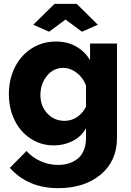

<svg xmlns="http://www.w3.org/2000/svg" viewBox="-20 -750 680 993"><path d="M151.9 -622.1 262.2 -730H377L485.8 -622.1L403.8 -585.9L318.8 -648.9L233.9 -585.9ZM25.9 -263.2Q25.9 -339.4 56.6 -401.4Q87.4 -463.4 143.3 -499.3Q199.2 -535.2 270 -535.2Q328.1 -535.2 373 -510Q418 -484.9 445.8 -439V-524.9H585V-36.1Q585 82.5 500.7 152.8Q416.5 223.1 280.8 223.1Q125 223.1 30.8 118.2L117.2 30.8Q146 64 189.5 83.5Q232.9 103 280.8 103Q310.5 103 335.9 95Q361.3 86.9 381.6 70.8Q401.9 54.7 413.3 27.3Q424.8 0 424.8 -36.1V-86.9Q401.4 -44.4 356.7 -21.2Q312 2 258.8 2Q190.9 2 137.2 -33.9Q83.5 -69.8 54.7 -130.1Q25.9 -190.4 25.9 -263.2ZM424.8 -198.2V-308.1Q409.2 -349.1 376.2 -374Q343.3 -398.9 306.2 -398.9Q255.9 -398.9 222.4 -357.2Q189 -315.4 189 -258.8Q189 -201.2 224.9 -163.1Q260.7 -125 314 -125Q349.6 -125 379.2 -145Q408.7 -165 424.8 -198.2Z"/></svg>

Font: Rawline ExtraBold
Style: Regular
Weight: 800
Designer: Matt McInerney, Pablo Impallari, Rodrigo Fuenzalida
Foundry: Matt McInerney, Pablo Impallari, Rodrigo Fuenzalida
Version: Version 4.020;PS 004.020;hotconv 1.0.88;makeotf.lib2.5.64775